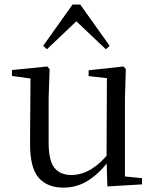

<svg xmlns="http://www.w3.org/2000/svg" viewBox="-20 -818 693 852"><path d="M260.9 14.6Q189.8 14.6 151.1 -29.8Q112.3 -74.2 113.3 -185.8L115.5 -483.7L137.7 -466.6L33.1 -481V-507.3L189.5 -523L200.2 -511.5L195.8 -380.4V-185.1Q195.8 -105.3 221.6 -73.3Q247.4 -41.4 296.3 -41.4Q342.8 -41.4 386.1 -68.1Q429.4 -94.9 464.9 -141.8L488.1 -103H461.7Q423.1 -51 373.2 -18.2Q323.3 14.6 260.9 14.6ZM456.4 9.3 452.8 -114.1V-115.5L454.4 -471.2L373.2 -480.3V-506.2L528.2 -523L538.4 -511.5L534.4 -380.4V-35L610.3 -27.4V0.2ZM449.8 -599.4 291.3 -749.5H346L188.3 -599.4L171.5 -614.6L301.9 -797.8H336.1L466.6 -614.6Z"/></svg>

Font: Noto Serif SC ExtraLight
Style: Regular
Weight: 200
Designer: Ryoko NISHIZUKA 西塚涼子 (kana & ideographs); Frank Grießhammer (Latin, Greek & Cyrillic); Wenlong ZHANG 张文龙 (bopomofo); San
Foundry: Adobe
Version: Version 2.002-H1;hotconv 1.1.0;makeotfexe 2.6.0